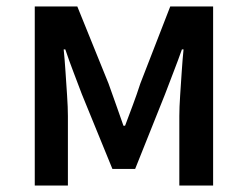

<svg xmlns="http://www.w3.org/2000/svg" viewBox="-20 -571 762 591"><path d="M87 0V-551H218L314 -314Q326 -280 337.5 -248Q349 -216 360 -184H365Q377 -216 389 -248Q401 -280 412 -314L504 -551H636V0H532V-214Q532 -240 534.5 -277Q537 -314 539.5 -352Q542 -390 545 -419H540Q528 -385 514 -349Q500 -313 488 -281L396 -51H326L232 -281Q220 -313 206 -349.5Q192 -386 181 -419H176Q179 -390 181.5 -352Q184 -314 186.5 -277Q189 -240 189 -214V0Z"/></svg>

Font: Noto Sans KR Medium
Style: Regular
Weight: 500
Designer: Ryoko NISHIZUKA  (kana, bopomofo & ideographs); Paul D. Hunt (Latin, Greek & Cyrillic); Sandoll Communications , Soo-you
Foundry: Adobe
Version: Version 2.004-H2;hotconv 1.0.118;makeotfexe 2.5.65603